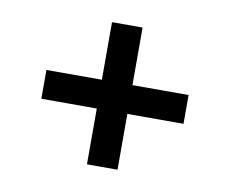

<svg xmlns="http://www.w3.org/2000/svg" viewBox="-54 -535 638 532"><g transform="rotate(10 265.0 -269.0)"><path d="M221 -69V-226H65V-307H221V-469H307V-307H465V-226H307V-69Z"/></g></svg>

Font: Faustina SemiBold
Style: Regular
Weight: 600
Designer: Alfonso Garcia
Foundry: http://www.omnibus-type.com
Version: Version 1.200